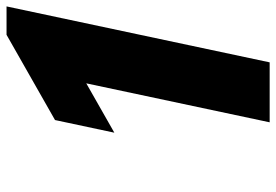

<svg xmlns="http://www.w3.org/2000/svg" viewBox="-152 -714 865 602"><g transform="rotate(-90 281.0 -412.5)"><path d="M166.5 -487 321.2 -575 199 0H387L562.4 -825H473.4L206.1 -673Z"/></g></svg>

Font: Hussar Nova
Style: 76
Weight: 700
Foundry: Cannot Into Space Fonts
Version: Version 0.99